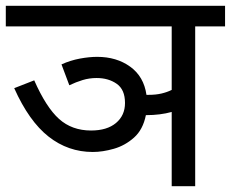

<svg xmlns="http://www.w3.org/2000/svg" viewBox="-20 -642 796 662"><path d="M192 -420Q223 -434 255.5 -440Q288 -446 315 -446Q382 -446 429 -412Q476 -378 485 -315Q489 -315 493 -315Q517 -315 536.5 -319.5Q556 -324 572 -332V-551H0V-622H756V-551H653V0H572V-256Q532 -245 484 -245H483Q473 -195 442 -167.5Q411 -140 372.5 -129Q334 -118 300 -118Q215 -118 147.5 -171Q80 -224 29 -338L98 -365Q139 -272 183.5 -232Q228 -192 294 -192Q349 -192 380 -218Q411 -244 411 -287Q411 -333 382.5 -353Q354 -373 313 -373Q288 -373 265 -366Q242 -359 219 -348Z"/></svg>

Font: Go Noto Current
Style: Regular
Weight: 400
Designer: Monotype Design Team
Foundry: Monotype Imaging Inc.
Version: Version 2.007; ttfautohint (v1.8) -l 8 -r 50 -G 200 -x 14 -D